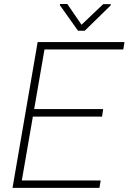

<svg xmlns="http://www.w3.org/2000/svg" viewBox="-20 -916 627 936"><path d="M470.7 -36.1 464.8 0H62.5L67.9 -36.1ZM203.1 -710.9 80.1 0H41L163.6 -710.9ZM482.9 -384.3 477.5 -347.7H123L128.9 -384.3ZM586.9 -710.9 581.1 -674.8H179.7L185.1 -710.9ZM308.1 -896.5 377.4 -795.4 483.4 -896H520L519.5 -889.6L393.1 -766.1H360.4L272 -890.6L272.5 -896.5Z"/></svg>

Font: Roboto ExtraLight
Style: Italic
Weight: 250
Designer: Christian Robertson
Foundry: Google
Version: Version 3.009; 2024